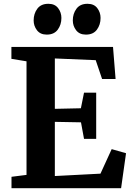

<svg xmlns="http://www.w3.org/2000/svg" viewBox="-20 -990 692 1010"><path d="M119.5 -70V-667.5L40 -680.5V-743H574.5L588 -574.5H517L483.5 -673.5L268.5 -682.5V-417.5L405.5 -420.5L422 -502.5H486V-259.5H422L406 -346.5L268.5 -349V-64L508.5 -76.5L567.5 -205.5L643 -184L617 0H40.5V-60ZM225.5 -808Q192 -808 174.5 -830.8Q157 -853.5 157 -882.5Q157 -918 176.2 -944Q195.5 -970 234 -970H235Q268.5 -970 285.8 -947.2Q303 -924.5 303 -895.5Q303 -860 283.8 -834Q264.5 -808 226.5 -808ZM431.5 -808Q398 -808 380.5 -830.8Q363 -853.5 363 -882.5Q363 -918 382.2 -944Q401.5 -970 440 -970H441Q474.5 -970 491.8 -947.2Q509 -924.5 509 -895.5Q509 -860 489.8 -834Q470.5 -808 432.5 -808Z"/></svg>

Font: Merriweather Light 18pt
Style: Bold
Weight: 700
Version: Version 2.100